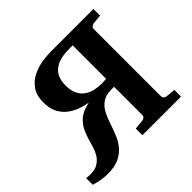

<svg xmlns="http://www.w3.org/2000/svg" viewBox="-168 -848 1040 1040"><g transform="rotate(-45 352.0 -327.5)"><path d="M99.1 16.1Q80.6 16.1 56.2 12.7Q31.7 9.3 0 0V-50.8Q57.1 -44.4 85.4 -60.5Q113.8 -76.7 128.9 -105Q143.1 -132.8 151.9 -167Q160.6 -201.2 174.6 -234.6Q188.5 -268.1 217 -293.7Q245.6 -319.3 299.8 -330.1Q279.8 -333 250.5 -342Q221.2 -351.1 192.6 -369.9Q164.1 -388.7 145 -421.6Q126 -454.6 126 -504.9Q126 -558.1 149.2 -591.1Q172.4 -624 207.3 -641.4Q242.2 -658.7 279.3 -664.8Q316.4 -670.9 344.2 -670.9H675.8V-620.1L623 -615.2Q614.7 -614.3 607.4 -608.4Q600.1 -602.5 600.1 -592.8V-78.1Q600.1 -68.4 606.9 -62.7Q613.8 -57.1 623 -56.2L675.8 -50.8V0H379.9V-50.8L435.1 -56.2Q443.8 -57.1 450.4 -62.7Q457 -68.4 457 -78.1V-293.9Q452.1 -293.9 447.3 -293.9Q442.4 -293.9 437 -293.9Q393.6 -293.9 367.9 -276.1Q342.3 -258.3 327.1 -229Q312 -199.7 300.8 -165Q289.6 -130.4 275.4 -96.7Q261.2 -63 236.8 -36.1Q215.3 -12.7 182.4 1.7Q149.4 16.1 99.1 16.1ZM423.8 -353Q427.7 -353 436 -353.8Q444.3 -354.5 457 -355V-610.8Q435.5 -611.8 424.8 -610.8Q352.5 -610.8 314.2 -579.8Q275.9 -548.8 275.9 -485.8Q275.9 -443.4 289.8 -417Q303.7 -390.6 326.2 -376.7Q348.6 -362.8 374.5 -357.9Q400.4 -353 423.8 -353Z"/></g></svg>

Font: Charis
Style: Bold
Weight: 700
Designer: Walt Agee, Miriam Martin, Annie Olsen, Victor Gaultney, Lorna Priest, Alan Ward, Bob Hallissy, Martin Hosken, Sharon Cor
Foundry: SIL Global
Version: Version 7.000